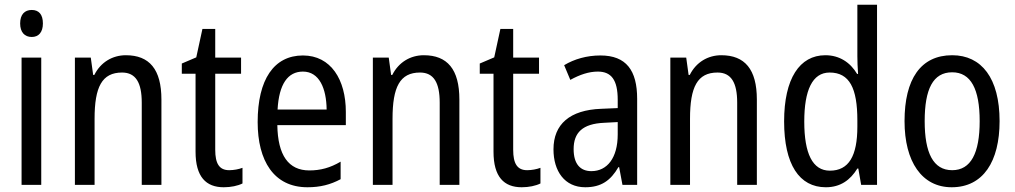

<svg xmlns="http://www.w3.org/2000/svg" viewBox="-20 -780 4283 810"><path d="M114 -738C84 -738 65 -719 65 -681C65 -644 84 -624 114 -624C143 -624 161 -644 161 -681C161 -719 144 -738 114 -738ZM154 -537H71V0H154Z M511 -547C455 -547 405 -518 378 -464H373L363 -537H296V0H379V-279C379 -413 410 -474 495 -474C553 -474 578 -431 578 -347V0H661V-360C661 -488 610 -547 511 -547Z M947 -62C905 -62 888 -90 888 -148V-469H997V-537H888V-658H834L808 -538L747 -512V-469H805V-140C805 -34 849 10 924 10C954 10 983 4 1003 -6V-72C987 -66 966 -62 947 -62Z M1258 -546C1136 -546 1067 -445 1067 -265C1067 -102 1135 10 1277 10C1331 10 1374 -1 1417 -24V-98C1373 -72 1332 -61 1285 -61C1197 -61 1152 -125 1150 -252H1439V-308C1439 -444 1376 -546 1258 -546ZM1258 -478C1327 -478 1357 -407 1358 -318H1151C1157 -425 1194 -478 1258 -478Z M1768 -547C1712 -547 1662 -518 1635 -464H1630L1620 -537H1553V0H1636V-279C1636 -413 1667 -474 1752 -474C1810 -474 1835 -431 1835 -347V0H1918V-360C1918 -488 1867 -547 1768 -547Z M2204 -62C2162 -62 2145 -90 2145 -148V-469H2254V-537H2145V-658H2091L2065 -538L2004 -512V-469H2062V-140C2062 -34 2106 10 2181 10C2211 10 2240 4 2260 -6V-72C2244 -66 2223 -62 2204 -62Z M2513 -546C2456 -546 2403 -531 2360 -505L2386 -443C2426 -465 2464 -478 2502 -478C2559 -478 2586 -443 2586 -359V-324L2516 -321C2384 -316 2315 -256 2315 -150C2315 -58 2362 10 2449 10C2516 10 2556 -18 2589 -75H2592L2606 0H2668V-363C2668 -483 2622 -546 2513 -546ZM2529 -262 2586 -265V-213C2586 -113 2541 -58 2475 -58C2429 -58 2400 -87 2400 -151C2400 -220 2437 -258 2529 -262Z M3023 -547C2967 -547 2917 -518 2890 -464H2885L2875 -537H2808V0H2891V-279C2891 -413 2922 -474 3007 -474C3065 -474 3090 -431 3090 -347V0H3173V-360C3173 -488 3122 -547 3023 -547Z M3464 10C3525 10 3567 -20 3597 -69H3601L3613 0H3680V-760H3597V-543C3597 -523 3598 -494 3600 -468H3596C3567 -517 3521 -547 3462 -547C3353 -547 3288 -448 3288 -268C3288 -86 3352 10 3464 10ZM3481 -60C3408 -60 3373 -132 3373 -267C3373 -399 3407 -474 3480 -474C3564 -474 3597 -408 3597 -272V-246C3597 -122 3561 -60 3481 -60Z M4197 -269C4197 -450 4121 -547 3997 -547C3864 -547 3796 -446 3796 -269C3796 -98 3869 10 3995 10C4128 10 4197 -99 4197 -269ZM3881 -269C3881 -404 3916 -475 3997 -475C4076 -475 4113 -404 4113 -269C4113 -134 4076 -62 3997 -62C3917 -62 3881 -135 3881 -269Z"/></svg>

Font: Noto Sans Lao Condensed
Style: Regular
Weight: 400
Width: 3
Designer: Monotype Design Team
Foundry: Monotype Imaging Inc.
Version: Version 2.004